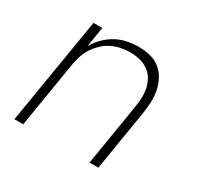

<svg xmlns="http://www.w3.org/2000/svg" viewBox="-119 -670 838 812"><g transform="rotate(30 300.0 -264.0)"><path d="M39 0 125 -520H168L152 -422Q166 -447 187 -468Q208 -489 233.5 -503Q259 -517 287 -522.5Q315 -528 342 -528Q371 -528 398 -521.5Q425 -515 446 -498.5Q467 -482 480 -458Q493 -434 498.5 -407Q504 -380 503 -351.5Q502 -323 497 -294L449 0H406L455 -301Q459 -324 460 -347.5Q461 -371 456 -393.5Q451 -416 439.5 -435Q428 -454 410 -466.5Q392 -479 369.5 -484.5Q347 -490 323 -490Q301 -490 278.5 -485.5Q256 -481 235 -471Q214 -461 196.5 -444.5Q179 -428 166 -408.5Q153 -389 146 -367Q139 -345 135 -323L82 0Z"/></g></svg>

Font: Iosevka SS04 XLt Ex
Style: Italic
Weight: 200
Width: 7
Italic angle: -9°
Monospace: yes
Designer: Belleve Invis
Foundry: Belleve Invis
Version: Version 19.0.0; ttfautohint (v1.8.4)